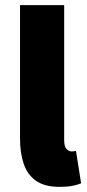

<svg xmlns="http://www.w3.org/2000/svg" viewBox="-20 -716 338 748"><path d="M212 12Q154 12 120.5 -11.5Q87 -35 72.5 -77.5Q58 -120 58 -176V-696H230V-170Q230 -145 239.5 -135.5Q249 -126 258 -126Q263 -126 266.5 -126.5Q270 -127 276 -128L296 -2Q283 4 262 8Q241 12 212 12Z"/></svg>

Font: Source Sans 3 ExtraLight Black
Style: Regular
Weight: 900
Version: Version 3.052;hotconv 1.1.0;makeotfexe 2.6.0